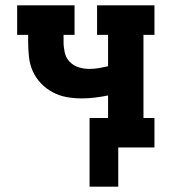

<svg xmlns="http://www.w3.org/2000/svg" viewBox="-20 -550 640 716"><path d="M314 146V-110H383V-194Q358 -189 333.5 -186Q309 -183 284 -183Q256 -183 228.5 -188Q201 -193 176.5 -206Q152 -219 132.5 -239.5Q113 -260 102 -285Q91 -310 88 -338Q85 -366 85 -394V-420H44V-530H258V-420H217V-394Q217 -374 221.5 -354Q226 -334 240 -319.5Q254 -305 273.5 -299Q293 -293 313 -293Q331 -293 348.5 -296Q366 -299 383 -303V-420H342V-530H556V-420H515V-110H556V0H421V146Z"/></svg>

Font: Iosevka Slab XBdEx
Style: Regular
Weight: 800
Width: 7
Monospace: yes
Designer: Belleve Invis
Foundry: Belleve Invis
Version: Version 11.1.0; ttfautohint (v1.8.3)